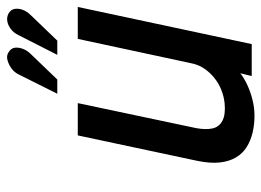

<svg xmlns="http://www.w3.org/2000/svg" viewBox="-120 -625 753 553"><g transform="rotate(-90 256.5 -348.5)"><path d="M377 -636Q388 -647 392.5 -659.5Q397 -672 395.5 -682.5Q394 -693 383 -700Q373 -707 360 -703.5Q347 -700 336 -692Q325 -684 319 -672L263 -560H304ZM489 -636Q500 -647 504.5 -659Q509 -671 507.5 -682Q506 -693 495 -700Q484 -706 472 -704Q460 -702 449 -693.5Q438 -685 432 -672L375 -560H416ZM322 -33 314 0H406L513 -501H421L351 -175Q347 -154 336 -137.5Q325 -121 309 -108Q293 -95 274 -87.5Q255 -80 235 -78Q203 -75 185 -84.5Q167 -94 163 -113.5Q159 -133 164 -160L236 -501H143L70 -158Q62 -120 65 -92.5Q68 -65 79.5 -45.5Q91 -26 109.5 -14.5Q128 -3 151 2.5Q174 8 200 8Q223 8 246.5 2Q270 -4 290 -13.5Q310 -23 322 -33Z"/></g></svg>

Font: Advent Pro SemiBold
Style: Italic
Weight: 600
Italic angle: -12°
Version: Version 3.000